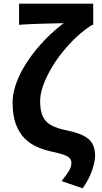

<svg xmlns="http://www.w3.org/2000/svg" viewBox="-20 -818 555 1049"><path d="M431.8 210.9 316.6 171.4Q333.9 148.5 345.9 132.1Q357.9 115.8 364 101.6Q370 87.4 370 72.4Q370 56.8 360.8 46.4Q351.6 36.1 327.3 27.3Q303 18.4 256.9 9Q217.2 0.2 179.9 -16.6Q142.7 -33.3 113.2 -63.3Q83.8 -93.2 66.3 -140.5Q48.9 -187.7 48.9 -257.2Q48.9 -299.6 62.9 -345.5Q77 -391.4 102.8 -437.7Q128.5 -484.1 163.6 -529.2Q198.7 -574.3 240.3 -615.5Q281.8 -656.7 328 -691.5Q308.5 -690.7 278.1 -690.3Q247.6 -689.9 212.7 -688.6Q177.8 -687.3 144.2 -686.1Q110.6 -684.8 84.2 -682.2V-797.9H489.3V-682.2H483.7Q439.3 -654.3 397.6 -615.6Q356 -576.8 320.1 -531.7Q284.2 -486.5 257.1 -439.2Q230 -391.9 214.6 -347.4Q199.2 -302.8 199.2 -265.2Q199.2 -213.9 213.7 -182.6Q228.1 -151.2 259.6 -134Q291.1 -116.8 341.6 -106.2Q425.8 -90.1 462.7 -59.3Q499.6 -28.5 499.6 34.3Q499.6 61.8 484 110.1Q468.3 158.4 431.8 210.9Z"/></svg>

Font: Shanggu Sans SC VF
Style: Regular
Weight: 250
Designer: GuiWonder
Version: Version 1.021